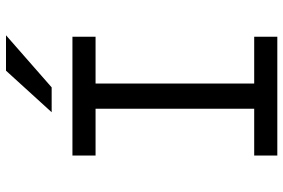

<svg xmlns="http://www.w3.org/2000/svg" viewBox="-176 -792 967 656"><g transform="rotate(-90 308.0 -463.5)"><path d="M351 -621V-79H511V0H105V-79H265V-621H105V-700H511V-621ZM395 -927H516L338 -771H253Z"/></g></svg>

Font: Overpass Mono
Style: Regular
Weight: 400
Monospace: yes
Designer: Delve Withrington, Dave Bailey
Foundry: Delve Fonts
Version: Version 1.000;DELV;Overpass